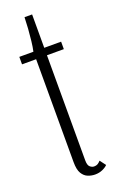

<svg xmlns="http://www.w3.org/2000/svg" viewBox="-134 -701 465 749"><g transform="rotate(-20 98.0 -326.5)"><path d="M124.5 9Q109.5 9 95 3.2Q80.5 -2.5 71 -18.2Q61.5 -34 61.5 -65V-492.5H3V-523.5H61.5Q65.5 -541 68.2 -565.2Q71 -589.5 72.8 -615Q74.5 -640.5 75 -662H106.5V-523.5H176.5V-492.5H106.5V-56.5Q106.5 -35.5 114.8 -28.8Q123 -22 131 -22Q141.5 -22 148 -26.5Q154.5 -31 158.5 -36L177 -11.5Q169.5 -3.5 155.5 2.8Q141.5 9 124.5 9Z"/></g></svg>

Font: Imbue Thin 10pt ExtraLight
Style: Regular
Weight: 250
Version: Version 1.102